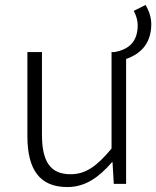

<svg xmlns="http://www.w3.org/2000/svg" viewBox="-20 -745 633 778"><path d="M253 13C327 13 382 -28 434 -88H436L441 0H491V-506C537 -522 593 -558 593 -647C593 -674 584 -701 570 -725L522 -701C532 -683 538 -661 538 -643C538 -574 500 -544 444 -534H432V-143C372 -71 327 -39 266 -39C184 -39 150 -90 150 -200V-534H91V-193C91 -55 143 13 253 13Z"/></svg>

Font: GenYoGothic2 TW L
Style: Regular
Weight: 300
Version: Version 2.100;PS 2.1;hotconv 16.6.51;makeotf.lib2.5.65220 DE